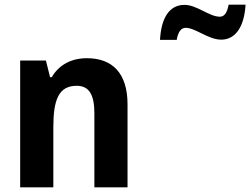

<svg xmlns="http://www.w3.org/2000/svg" viewBox="-20 -808 1079 828"><path d="M670 -636H742C749 -676 764 -688 781 -688C823 -688 878 -637 934 -637C992 -637 1033 -687 1039 -788H966C959 -750 946 -736 928 -736C882 -736 829 -787 776 -787C707 -787 675 -726 670 -636ZM355 -557C287 -557 234 -528 203 -475H196L178 -547H67V0H210V-259C210 -380 234 -438 311 -438C365 -438 387 -398 387 -320V0H530V-358C530 -493 464 -557 355 -557Z"/></svg>

Font: Noto Sans Thai Looped SemiCondensed
Style: Bold
Weight: 700
Width: 4
Designer: Sasikarn Vongin, Ben Mitchell
Foundry: The Fontpad Ltd
Version: Version 1.001